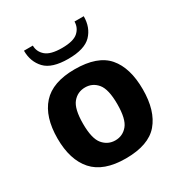

<svg xmlns="http://www.w3.org/2000/svg" viewBox="-164 -794 860 918"><g transform="rotate(-30 265.5 -335.0)"><path d="M266 10Q144 10 87 -54Q30 -118 30 -236Q30 -355 87 -418.5Q144 -482 266 -482Q392 -482 446.5 -418.5Q501 -355 501 -236Q501 -118 446.5 -54Q392 10 266 10ZM266 -90Q307 -90 333.5 -122Q360 -154 360 -236Q360 -318 333.5 -350Q307 -382 266 -382Q224 -382 197.5 -350Q171 -318 171 -236Q171 -154 198 -122Q225 -90 266 -90ZM266 -540Q176 -540 138.5 -579.5Q101 -619 101 -680H150Q150 -646 176.5 -623Q203 -600 266 -600Q329 -600 354.5 -623Q380 -646 380 -680H431Q431 -618 393.5 -579Q356 -540 266 -540Z"/></g></svg>

Font: Rowdies Light
Style: Regular
Weight: 300
Designer: Jaikishan Patel
Version: Version 1.000; ttfautohint (v1.8.3)